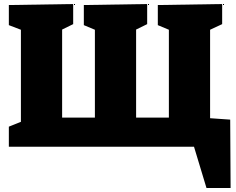

<svg xmlns="http://www.w3.org/2000/svg" viewBox="-20 -730 1175 955"><path d="M1007 205 945 0H24V-100L84 -124V-582L24 -605V-705L344 -710V-610L289 -583V-145H452V-582L397 -605V-705L712 -710V-610L657 -583V-145H820V-582L765 -605V-705L1085 -710V-610L1025 -582V-142L1125 -135L1127 205Z"/></svg>

Font: Bitter Black
Style: Regular
Weight: 900
Designer: Sol Matas, and Bitter project Authors
Foundry: Sol Matas
Version: Version 2.001